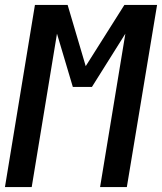

<svg xmlns="http://www.w3.org/2000/svg" viewBox="-22 -755 654 775"><path d="M-2 0 119 -735H251L324 -488L480 -735H612L490 0H382L484 -619L349 -404H272L208 -619L106 0Z"/></svg>

Font: Iosevka SS04 Semibold Extended
Style: Italic
Weight: 600
Width: 7
Italic angle: -9°
Monospace: yes
Designer: Belleve Invis
Foundry: Belleve Invis
Version: Version 19.0.0; ttfautohint (v1.8.4)